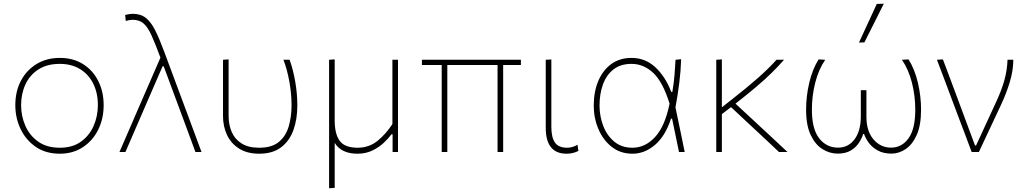

<svg xmlns="http://www.w3.org/2000/svg" viewBox="-20 -814 5482 1028"><path d="M300 9Q225.5 9 172.2 -27.2Q119 -63.5 90.5 -122.8Q62 -182 62 -251Q62 -325 92.2 -382Q122.5 -439 176.2 -471.5Q230 -504 300 -504Q372 -504 424.8 -470.8Q477.5 -437.5 506.2 -380.2Q535 -323 535 -251Q535 -178.5 505.8 -119.5Q476.5 -60.5 423.5 -25.8Q370.5 9 300 9ZM300 -23Q368.5 -23 413.8 -55.8Q459 -88.5 481.5 -140.5Q504 -192.5 504 -251Q504 -316.5 479.2 -366.2Q454.5 -416 408.8 -444Q363 -472 300 -472Q232.5 -472 186.2 -442.5Q140 -413 116.5 -362.8Q93 -312.5 93 -251Q93 -192.5 115.8 -140.5Q138.5 -88.5 184.5 -55.8Q230.5 -23 300 -23Z M619.5 0Q649 -67.5 680.5 -140.5Q712 -213.5 741.5 -281.5Q764.5 -334 789.5 -391.5Q814 -448.5 839 -505.5Q811.5 -579.5 791.5 -624Q771.5 -668.5 748.8 -688.2Q726 -708 690.5 -708Q686 -708 675.8 -706.8Q665.5 -705.5 653.5 -701.5L650 -734Q660.5 -736.5 671 -738.2Q681.5 -740 692 -740Q733.5 -740 761.2 -717.8Q789 -695.5 811.5 -650.5Q834 -605.5 859.5 -536.5L952 -288Q977 -221 995 -172.5Q1013 -124 1028 -83.5Q1043 -43 1059 0H1026.5Q1000.5 -70 975 -139.5Q949.5 -208.5 923 -279.5L856.5 -459H850.5L771 -276Q740 -204 710.2 -135.5Q680.5 -67 651.5 0Z M1367.5 9Q1304 9 1260.8 -18Q1217.5 -45 1195.8 -90.8Q1174 -136.5 1174 -193.5V-494L1204 -496V-193.5Q1204 -145.5 1220.8 -107Q1237.5 -68.5 1273.8 -45.8Q1310 -23 1367.5 -23Q1436 -23 1473.5 -54.5Q1511 -86 1526 -137.8Q1541 -189.5 1541 -250Q1541 -312.5 1529.2 -377.5Q1517.5 -442.5 1497.5 -494H1530.5Q1549.5 -442 1560.8 -376.5Q1572 -311 1572 -250Q1572 -175.5 1550.8 -117Q1529.5 -58.5 1484.5 -24.8Q1439.5 9 1367.5 9Z M1742 194V-494L1772 -496V-169Q1772 -97 1798.8 -60Q1825.5 -23 1895 -23Q1956 -23 2001.8 -60.2Q2047.5 -97.5 2081 -150V-494H2111V0H2082V-95H2076Q2061 -74 2035.2 -49.8Q2009.5 -25.5 1974 -8.2Q1938.5 9 1894 9Q1807.5 9 1772 -49V192Z M2345 0V-466H2239V-494H2769V-466H2674V0H2644V-466H2375V0Z M3013.5 9Q2902 9 2902 -130V-494L2932 -495.5V-135Q2932 -78.5 2951.2 -50.8Q2970.5 -23 3016.5 -23Q3045 -23 3072 -39L3077 -6Q3048 9 3013.5 9Z M3366.5 9Q3302 9 3255.5 -27.5Q3209 -64 3184 -123Q3159 -182 3159 -249Q3159 -322.5 3183.2 -380.2Q3207.5 -438 3252.8 -471Q3298 -504 3361.5 -504Q3434.5 -504 3488.2 -454.5Q3542 -405 3574 -322H3580Q3588 -369.5 3591.5 -412.8Q3595 -456 3597 -494L3627 -497Q3625 -434 3616.8 -368.5Q3608.5 -303 3596.5 -239Q3609 -179 3621.5 -119.5Q3633.5 -60 3646 0H3615.5Q3606 -45 3597 -89.5Q3588 -134 3578.5 -178.5H3572.5Q3543 -86.5 3487.5 -38.8Q3432 9 3366.5 9ZM3366.5 -23Q3434.5 -23 3487.5 -80.5Q3540.5 -138 3565 -259Q3529 -375.5 3477.5 -423.8Q3426 -472 3361.5 -472Q3302 -472 3264 -441.8Q3226 -411.5 3208 -361Q3190 -310.5 3190 -249Q3190 -192 3209.8 -140.2Q3229.5 -88.5 3268.8 -55.8Q3308 -23 3366.5 -23Z M3815 0V-494L3845 -496V-239.5L3901 -283.5Q3981.5 -346.5 4040 -398.2Q4098.5 -450 4137.5 -494H4178Q4148 -460 4113.5 -425.8Q4079 -391.5 4032 -351.5Q3985 -311.5 3918 -259L4022 -162.5Q4062 -125.5 4107.2 -83.5Q4152.5 -41.5 4196.5 0H4151Q4113 -36 4076.5 -70.2Q4040 -104.5 4002 -139.5L3894 -240.5L3845 -203V0Z M4464.5 8.5Q4423 8.5 4384.2 -15.2Q4345.5 -39 4320.8 -90.8Q4296 -142.5 4296 -226.5Q4296 -299.5 4313 -371.5Q4330 -443.5 4363 -496L4398.5 -494Q4363 -442.5 4345 -371.8Q4327 -301 4327 -226.5Q4327 -123.5 4366 -73.5Q4405 -23.5 4467 -23.5Q4522 -23.5 4555.5 -68.2Q4589 -113 4589 -191.5V-331H4619V-188.5Q4619 -111.5 4657 -67.5Q4695 -23.5 4751 -23.5Q4808 -23.5 4844.2 -73.2Q4880.5 -123 4880.5 -226.5Q4880.5 -301 4862.5 -371.8Q4844.5 -442.5 4809 -494L4844.5 -496Q4877.5 -443.5 4894.5 -371.5Q4911.5 -299.5 4911.5 -226.5Q4911.5 -142.5 4888 -90.8Q4864.5 -39 4828.2 -15.2Q4792 8.5 4753.5 8.5Q4709.5 8.5 4679.2 -8.5Q4649 -25.5 4631.2 -50Q4613.5 -74.5 4606.5 -96.5H4601.5Q4595 -74.5 4579.2 -50Q4563.5 -25.5 4535.8 -8.5Q4508 8.5 4464.5 8.5ZM4579 -586Q4603 -638 4627 -690Q4651 -742 4674.5 -793L4712 -794Q4686 -742 4660.2 -690.5Q4634.5 -639 4608 -587Z M5182.5 0Q5165 -47 5147 -94.8Q5129 -142.5 5112 -187L5079 -275Q5059 -328.5 5038 -384.5Q5017 -440.5 4996.5 -494L5028.5 -496Q5047.5 -445.5 5070.5 -384.5Q5093 -323 5117 -259.5Q5140.5 -196 5162.5 -137L5200.5 -35H5206L5315 -271.5Q5343 -332 5357.8 -385.2Q5372.5 -438.5 5374.5 -494H5405.5Q5405 -435 5386.5 -374.2Q5368 -313.5 5341.5 -257Q5311.5 -193 5281.5 -129Q5251.5 -64.5 5221 0Z"/></svg>

Font: Heraclito Thin
Style: Regular
Weight: 100
Designer: Kostas Bartsokas (font) & Cristiano Sobral (main changes)
Foundry: Kostas Bartsokas (font) & Cristiano Sobral (main changes)
Version: Version 1.00;July 8, 2020;FontCreator 13.0.0.2655 64-bit